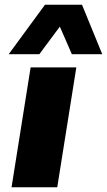

<svg xmlns="http://www.w3.org/2000/svg" viewBox="-20 -795 454 815"><path d="M29 0 110 -509H304L223 0ZM17 -565 171 -775H328L414 -565H285L234 -682L147 -565Z"/></svg>

Font: Nunito Sans 6pt Black
Style: Italic
Weight: 900
Italic angle: -9°
Version: Version 3.101;gftools[0.9.27]